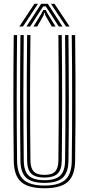

<svg xmlns="http://www.w3.org/2000/svg" viewBox="-20 -985 468 1012"><path d="M214.5 7.2Q128.8 7.2 91.1 -26.4Q53.5 -60 52.5 -137Q51.5 -217.8 51 -299.9Q50.5 -382 50.5 -465.1Q50.5 -548.2 51 -632Q51.5 -715.8 52.5 -800H70Q69.2 -720.8 68.6 -638.8Q68 -556.8 68 -473.2Q68 -389.8 68.5 -305.5Q69 -221.2 70 -137.2Q71 -67 104.9 -37Q138.8 -7 214.5 -7Q289.8 -7 323.6 -36.9Q357.5 -66.8 358.2 -137.2Q359.5 -219.2 359.9 -301.8Q360.2 -384.2 360.2 -467.2Q360.2 -550.2 359.8 -633.6Q359.2 -717 358.2 -800H376Q377.2 -689.2 377.8 -579Q378.2 -468.8 377.9 -358.5Q377.5 -248.2 376 -137Q374.8 -60 337.2 -26.4Q299.8 7.2 214.5 7.2ZM214.5 -21Q147.5 -21 118 -48.1Q88.5 -75.2 87.8 -137.5Q86.8 -220.5 86.2 -303.1Q85.8 -385.8 85.8 -468.4Q85.8 -551 86.4 -633.9Q87 -716.8 87.8 -800H105.2Q104.5 -720 103.9 -637.8Q103.2 -555.5 103.2 -472.1Q103.2 -388.8 103.8 -305Q104.2 -221.2 105.2 -137.8Q106.2 -82.5 131.6 -58.9Q157 -35.2 214.5 -35.2Q271.5 -35.2 296.9 -58.9Q322.2 -82.5 323 -137.8Q324.2 -219.5 324.6 -302.1Q325 -384.8 325 -467.6Q325 -550.5 324.5 -633.6Q324 -716.8 323 -800H340.8Q341.5 -716.5 342.1 -633.9Q342.8 -551.2 342.8 -468.8Q342.8 -386.2 342.4 -303.6Q342 -221 340.8 -137.5Q339.8 -75.2 310.4 -48.1Q281 -21 214.5 -21ZM214.5 -49.2Q166.5 -49.2 145 -69.8Q123.5 -90.2 123 -138Q121.5 -248.5 121.1 -358.5Q120.8 -468.5 121.2 -578.8Q121.8 -689 123 -800H140.5Q139.8 -720.5 139.1 -638.4Q138.5 -556.2 138.5 -472.8Q138.5 -389.2 139 -305.2Q139.5 -221.2 140.5 -138.2Q141 -98.8 157.9 -81Q174.8 -63.2 214.5 -63.2Q253.8 -63.2 270.5 -81Q287.2 -98.8 287.8 -138.2Q289.2 -248.2 289.6 -358.2Q290 -468.2 289.5 -578.8Q289 -689.2 287.8 -800H305.5Q306.2 -716.5 306.9 -633.8Q307.5 -551 307.5 -468.6Q307.5 -386.2 307.1 -303.8Q306.8 -221.2 305.5 -138Q304.8 -90 283.4 -69.6Q262 -49.2 214.5 -49.2ZM81.8 -845 161.5 -965H180.2L101 -845ZM119.2 -845 197 -965H232L309.5 -845H290L237.2 -927L221 -951.2H208L191.5 -926.8L139 -845ZM156.2 -845 198.2 -913.2 208 -932.2H221.2L231 -913.2L273 -845H253.2L219.2 -903.5L216 -917H213L209.5 -903.5L176 -845ZM328 -845 248.5 -965H267.2L347 -845Z"/></svg>

Font: Big Shoulders Inline Text Thin Medium
Style: Regular
Weight: 500
Version: Version 2.002